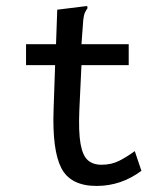

<svg xmlns="http://www.w3.org/2000/svg" viewBox="-20 -606 540 634"><path d="M299 8Q213 8 182.5 -51Q152 -110 157 -246L162 -391H66V-460H165L169 -574L258 -585L268 -586L269 -579Q264 -572 260.5 -564.5Q257 -557 255 -541L249 -460H405V-391H249L242 -243Q239 -170 246 -131Q253 -92 270 -77Q287 -62 315 -62Q348 -62 373.5 -75Q399 -88 425 -107L447 -42Q380 8 299 8Z"/></svg>

Font: Inconsolata Medium
Style: Regular
Weight: 500
Monospace: yes
Designer: Raph Levien, Cyreal, Brenton Simpson
Foundry: Raph Levien, Cyreal, Google
Version: Version 3.001; ttfautohint (v1.8.2.53-6de2)